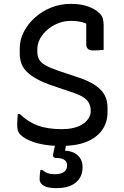

<svg xmlns="http://www.w3.org/2000/svg" viewBox="-20 -739 640 993"><path d="M346 -719Q398 -719 435.5 -705.5Q473 -692 495 -670Q508 -658 512 -642Q516 -626 516 -609Q516 -589 516 -567Q516 -545 516 -523.5Q516 -502 516 -481Q503 -480 489.5 -479Q476 -478 462 -478Q444 -478 435 -486Q426 -494 426 -511Q426 -535 426 -553Q426 -571 426 -585.5Q426 -600 426 -614Q426 -628 424 -644L449 -603Q430 -618 404 -624.5Q378 -631 346 -631Q312 -631 281.5 -619Q251 -607 226.5 -586.5Q202 -566 187.5 -539.5Q173 -513 173 -484V-471Q173 -450 181.5 -433Q190 -416 214 -402Q238 -388 282 -373L375 -342Q419 -328 450 -311.5Q481 -295 500 -275.5Q519 -256 527.5 -233Q536 -210 536 -182V-158Q536 -105 507.5 -65.5Q479 -26 426 -5Q373 16 296 16Q249 16 207.5 9Q166 2 134.5 -11.5Q103 -25 85 -43Q77 -51 73 -62Q69 -73 69 -88Q69 -99 69.5 -109Q70 -119 70.5 -129Q71 -139 72 -149H83Q124 -109 175 -90Q226 -71 299 -71Q363 -71 402 -93.5Q441 -116 449 -156V-172Q448 -193 438 -209.5Q428 -226 406 -239Q384 -252 346 -264L254 -295Q204 -312 170.5 -330.5Q137 -349 117.5 -369Q98 -389 90 -412.5Q82 -436 82 -464V-489Q82 -533 103 -574Q124 -615 160.5 -648Q197 -681 244.5 -700Q292 -719 346 -719ZM407 126Q407 176 372 205Q337 234 273 234Q241 234 222 228Q203 222 194 211.5Q185 201 185 190Q185 180 185.5 171.5Q186 163 187 155.5Q188 148 189 140H198Q212 151 226.5 156.5Q241 162 267 162Q294 162 310.5 150.5Q327 139 327 117Q327 98 313.5 88Q300 78 269 78Q262 78 258 74Q254 70 254 63Q256 53 258 42.5Q260 32 262.5 21.5Q265 11 268.5 1Q272 -9 275 -17Q278 -23 283 -26Q288 -29 299 -30Q310 -31 331 -31Q329 -24 327 -15.5Q325 -7 323.5 1.5Q322 10 320.5 17.5Q319 25 318 31L316 40Q357 42 382 64.5Q407 87 407 126Z"/></svg>

Font: Rec Mono Semicasual
Style: Regular
Weight: 400
Version: Version 1.085; ttfautohint (v1.8.4.7-5d5b)